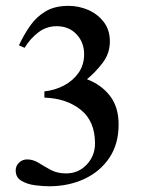

<svg xmlns="http://www.w3.org/2000/svg" viewBox="-20 -632 495 663"><path d="M389.6 -202.1Q389.6 -134.3 357.4 -86.7Q325.2 -39.1 270.8 -13.9Q216.3 11.2 149.9 11.2Q128.9 11.2 101.8 7.8Q74.7 4.4 54.4 -7.3Q34.2 -19 34.2 -43.5Q34.2 -59.1 45.7 -70.3Q57.1 -81.5 73.7 -81.5Q94.7 -81.5 114 -69.3Q133.3 -57.1 155.5 -45.2Q177.7 -33.2 208 -33.2Q251 -33.2 279.5 -63.7Q308.1 -94.2 308.1 -136.7Q308.1 -213.9 258.5 -253.2Q209 -292.5 133.3 -294.9V-316.4Q169.9 -320.3 201.2 -336.9Q232.4 -353.5 251.5 -380.9Q270.5 -408.2 270.5 -444.8Q270.5 -485.8 244.1 -513.7Q217.8 -541.5 175.8 -541.5Q140.1 -541.5 112.1 -520Q84 -498.5 64.9 -466.8L45.4 -475.6Q62.5 -512.2 84.2 -543.2Q106 -574.2 137.7 -593Q169.4 -611.8 216.3 -611.8Q252.4 -611.8 285.2 -597.4Q317.9 -583 338.6 -555.7Q359.4 -528.3 359.4 -488.8Q359.4 -447.8 334.5 -415Q309.6 -382.3 280.3 -358.4Q330.1 -339.4 359.9 -300.8Q389.6 -262.2 389.6 -202.1Z"/></svg>

Font: Scheherazade New Medium
Style: Regular
Weight: 500
Designer: SIL International
Foundry: SIL International
Version: Version 4.000